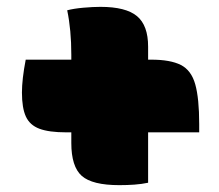

<svg xmlns="http://www.w3.org/2000/svg" viewBox="-20 -580 640 560"><path d="M55 -406H188V-420Q188 -493 176 -550Q195 -555 223 -557.5Q251 -560 273 -560Q347 -560 379.5 -533Q412 -506 412 -444V-406H421Q477 -406 507.5 -390.5Q538 -375 549.5 -334Q561 -293 561 -218V-194H412V-47Q393 -43 372 -41.5Q351 -40 328 -40Q249 -40 218.5 -67Q188 -94 188 -163V-194H173Q123 -194 95 -204.5Q67 -215 55.5 -240Q44 -265 44 -310Q44 -349 55 -406Z"/></svg>

Font: Recursive Mn Csl St XBk
Style: Regular
Weight: 1000
Monospace: yes
Version: Version 1.079;hotconv 1.0.112;makeotfexe 2.5.65598; ttfautoh